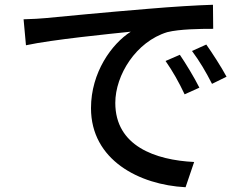

<svg xmlns="http://www.w3.org/2000/svg" viewBox="-20 -750 1040 806"><path d="M735 -520 675 -494C705 -451 731 -405 755 -354L817 -382C796 -424 759 -485 735 -520ZM846 -563 786 -536C818 -493 844 -449 870 -398L931 -428C909 -469 870 -529 846 -563ZM79 -669 89 -560C200 -584 443 -608 529 -617C449 -566 362 -446 362 -296C362 -78 565 26 759 36L795 -70C632 -78 464 -137 464 -318C464 -435 551 -575 682 -615C734 -628 820 -629 875 -629L874 -730C807 -728 707 -722 602 -713C420 -698 243 -681 171 -674C151 -672 117 -670 79 -669Z"/></svg>

Font: Genne Gothic Medium
Style: Regular
Weight: 500
Designer: Ryoko NISHIZUKA (kana & ideographs); Paul D. Hunt (Latin, Greek & Cyrillic); Wenlong ZHANG (bopomofo); Sandoll Communica
Foundry: Adobe Systems Incorporated
Version: Version 1.004;PS 1.004;hotconv 16.6.51;makeotf.lib2.5.65220